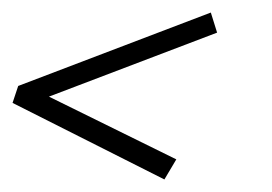

<svg xmlns="http://www.w3.org/2000/svg" viewBox="-24 -356 434 306"><path d="M5 -219 -4 -192 238 -70 257 -102 54 -202 322 -304 312 -336Z"/></svg>

Font: Romanesco
Style: Regular
Weight: 400
Designer: Astigmatic (AOETI)
Foundry: Astigmatic (AOETI)
Version: Version 1.000